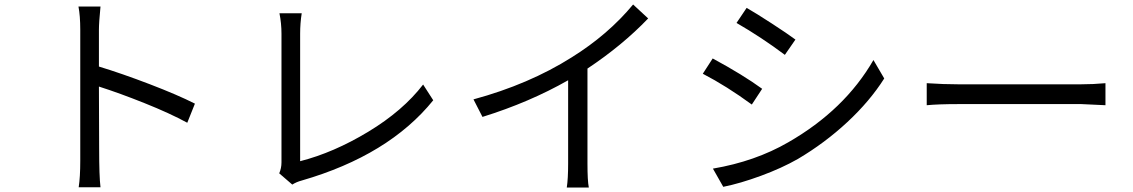

<svg xmlns="http://www.w3.org/2000/svg" viewBox="-20 -803 5040 854"><path d="M337 -88V-670Q337 -733 329 -774H427Q420 -702 420 -670Q420 -670 420 -507Q522 -476 646 -428.5Q770 -381 847 -342L813 -257Q736 -299 623.5 -344Q511 -389 420 -418Q421 -268 421 -143.5Q421 -19 427 30H330Q337 -15 337 -88Z M1222 -32Q1232 -55 1232 -81V-653Q1232 -699 1223 -744H1322Q1315 -700 1315 -653V-86Q1464 -124 1618 -217Q1772 -310 1862 -427L1907 -357Q1709 -112 1322 0Q1299 6 1280 18Z M2086 -361Q2333 -428 2523 -548Q2685 -649 2796 -783L2863 -721Q2748 -601 2593 -498V-76Q2593 1 2599 31H2501Q2507 -7 2507 -76V-446Q2335 -348 2126 -283Z M3301 -768Q3343 -744 3413 -698.5Q3483 -653 3518 -627L3471 -559Q3367 -637 3256 -701ZM3151 -53Q3339 -85 3486 -170Q3737 -314 3865 -536L3913 -454Q3849 -353 3749 -260Q3649 -167 3529 -96Q3457 -55 3364.5 -21Q3272 13 3197 28ZM3150 -543Q3285 -470 3370 -408L3324 -338Q3212 -420 3106 -475Z M4102 -433Q4177 -428 4241 -428H4789Q4842 -428 4897 -433V-335Q4797 -340 4790 -340H4241Q4154 -340 4102 -335Z"/></svg>

Font: Swei Fan Sans CJK TC
Style: Regular
Weight: 400
Version: Version 2.130